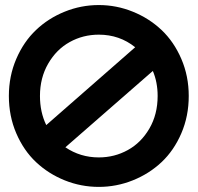

<svg xmlns="http://www.w3.org/2000/svg" viewBox="-20 -730 782 760"><path d="M371.1 9.8Q300.8 9.8 236.3 -16.1Q171.9 -42 122.8 -88.1Q73.7 -134.3 44.4 -202.4Q15.1 -270.5 15.1 -350.1Q15.1 -428.7 44.4 -496.8Q73.7 -564.9 122.6 -611.3Q171.4 -657.7 236.1 -683.8Q300.8 -710 371.1 -710Q440.9 -710 505.6 -683.8Q570.3 -657.7 619.4 -611.3Q668.5 -564.9 697.8 -496.8Q727.1 -428.7 727.1 -350.1Q727.1 -270.5 697.8 -202.4Q668.5 -134.3 619.4 -88.1Q570.3 -42 505.6 -16.1Q440.9 9.8 371.1 9.8ZM138.2 -350.1Q138.2 -286.1 163.1 -234.9L515.1 -543Q453.1 -592.8 371.1 -592.8Q308.6 -592.8 255.9 -563.5Q203.1 -534.2 170.7 -478Q138.2 -421.9 138.2 -350.1ZM238.8 -147Q297.9 -106.9 371.1 -106.9Q433.1 -106.9 485.8 -136Q538.6 -165 571.3 -221.2Q604 -277.3 604 -350.1Q604 -404.3 585 -449.2Z"/></svg>

Font: Cakra Normal
Style: Regular
Weight: 400
Designer: Lucia Kollert, Vojtech Kollert
Foundry: OoM Type
Version: Version 1.000;Glyphs 3.1.1 (3148)